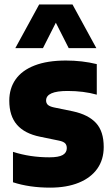

<svg xmlns="http://www.w3.org/2000/svg" viewBox="-20 -828 500 858"><path d="M38 -13.5V-149.5Q114 -125 200.5 -125Q242.5 -125 260.5 -135.5Q278.5 -146 278.5 -166Q278.5 -180 270.8 -187.8Q263 -195.5 244 -199.5L159 -217Q90 -231 55.8 -270.5Q21.5 -310 21.5 -378Q21.5 -433 49.8 -473.2Q78 -513.5 134.8 -535.5Q191.5 -557.5 274.5 -557.5Q347.5 -557.5 412.5 -541.5V-405Q353.5 -421.5 282 -421.5Q186 -421.5 186 -379Q186 -366.5 194.2 -359.2Q202.5 -352 221 -348L306 -330.5Q375 -315.5 409.2 -278.2Q443.5 -241 443.5 -171Q443.5 -115 414.8 -74.2Q386 -33.5 332 -11.5Q278 10.5 204 10.5Q111.5 10.5 38 -13.5ZM410.5 -613H287L229.5 -726.5L172 -613H48.5L155 -808H304Z"/></svg>

Font: Encode Sans Semi Condensed ExBd
Style: Regular
Weight: 800
Width: 4
Designer: Multiple Designers
Foundry: Impallari Type
Version: Version 2.000